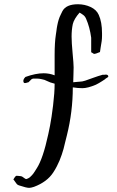

<svg xmlns="http://www.w3.org/2000/svg" viewBox="-20 -781 558 918"><path d="M116.2 -387.7Q114.3 -387.7 111.8 -386.7Q109.4 -385.7 107.4 -385.3Q105.5 -384.8 103 -384.3Q100.6 -383.8 98.6 -383.8Q96.7 -383.8 95.2 -384.8Q93.8 -385.7 92.8 -387.7Q87.9 -399.4 101.6 -413.1Q150.4 -430.7 188.5 -430.7Q215.8 -430.7 241.2 -420.9V-517.6Q241.2 -578.1 247.1 -615.2Q248 -620.1 249.5 -631.3Q251 -642.6 251.5 -646.5Q252 -650.4 253.9 -659.7Q255.9 -668.9 256.8 -673.3Q257.8 -677.7 260.3 -686Q262.7 -694.3 265.1 -699.7Q267.6 -705.1 271 -712.4Q274.4 -719.7 278.3 -727.5Q295.9 -760.7 352.5 -760.7Q384.8 -760.7 413.1 -747.6Q441.4 -734.4 452.1 -710Q467.8 -675.8 467.8 -622.1V-610.4Q467.8 -596.7 466.3 -585Q464.8 -573.2 461.9 -558.1Q459 -543 458 -532.2Q436.5 -523.4 432.6 -523.4Q428.7 -523.4 426.3 -524.9Q423.8 -526.4 421.4 -528.3Q418.9 -530.3 416 -531.2V-577.1Q416 -600.6 416 -600.6Q409.2 -651.4 391.6 -691.4Q390.6 -694.3 389.2 -696.3Q387.7 -698.2 386.7 -700.2Q385.7 -702.1 383.8 -704.1Q381.8 -706.1 380.9 -707Q379.9 -708 377 -710Q374 -711.9 373 -712.9Q372.1 -713.9 367.2 -716.8Q362.3 -719.7 360.4 -720.7Q334 -690.4 328.1 -666Q322.3 -638.7 322.3 -606.4Q322.3 -578.1 327.1 -526.9Q332 -475.6 332 -459Q332 -445.3 331.1 -421.4Q330.1 -397.5 330.1 -387.7Q335 -387.7 345.7 -389.2Q356.4 -390.6 362.3 -390.6Q373 -390.6 387.7 -395.5Q402.3 -400.4 426.3 -409.2Q450.2 -418 471.7 -423.8Q476.6 -422.9 481.4 -423.8Q486.3 -424.8 490.7 -423.8Q495.1 -422.9 497.1 -418.9Q499 -415 496.6 -412.6Q494.1 -410.2 489.3 -407.7Q484.4 -405.3 482.4 -402.3Q476.6 -398.4 468.3 -393.1Q460 -387.7 453.1 -383.8Q446.3 -379.9 438.5 -376Q399.4 -359.4 374 -359.4Q352.5 -359.4 328.1 -363.3Q328.1 -247.1 299.8 -133.8Q296.9 -123 291.5 -100.6Q286.1 -78.1 283.7 -68.8Q281.2 -59.6 275.4 -42Q269.5 -24.4 264.6 -13.2Q259.8 -2 252 13.7Q244.1 29.3 234.4 43.9Q205.1 88.9 142.6 112.3Q127.9 117.2 119.1 117.2Q106.4 117.2 71.3 105.5Q64.5 103.5 60.5 99.1Q56.6 94.7 52.2 87.9Q47.9 81.1 43.9 77.1Q44.9 76.2 48.8 69.3Q52.7 62.5 56.6 60.5Q57.6 58.6 68.4 60.1Q79.1 61.5 81.1 61.5Q85.9 62.5 93.8 68.8Q101.6 75.2 105.5 75.2Q107.4 75.2 111.3 73.2Q118.2 70.3 123 66.4Q127.9 62.5 133.3 56.2Q138.7 49.8 140.1 47.9Q141.6 45.9 147.9 36.1Q154.3 26.4 155.3 24.4Q185.5 -21.5 210.9 -139.6Q211.9 -141.6 219.2 -179.7Q226.6 -217.8 233.9 -277.8Q241.2 -337.9 241.2 -380.9Q217.8 -386.7 205.1 -393.6Q192.4 -400.4 179.7 -402.3Q167 -405.3 156.2 -405.3Q154.3 -405.3 151.4 -405.3Q148.4 -405.3 145 -405.3Q141.6 -405.3 138.7 -405.3Q133.8 -404.3 130.4 -401.9Q127 -399.4 123 -394.5Q119.1 -389.6 116.2 -387.7Z"/></svg>

Font: Shelly2023
Style: Regular
Weight: 400
Version: Version 0.2